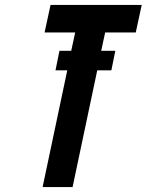

<svg xmlns="http://www.w3.org/2000/svg" viewBox="-20 -755 592 775"><path d="M152 0H273L372.5 -471H429.5L445.5 -550H388.5L404.5 -624H528L552 -735H184L160 -624H283.5L267.5 -550H220L204 -471H251.5Z"/></svg>

Font: League Gothic SemiExpanded Italic
Style: Regular
Weight: 400
Width: 6
Designer: The League of Moveable Type
Version: Version 1.600; ttfautohint (v1.8.3)